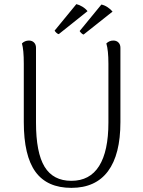

<svg xmlns="http://www.w3.org/2000/svg" viewBox="-20 -895 691 928"><path d="M562 -305Q562 -148 502 -67.5Q442 13 325 13Q208 13 151.5 -64.5Q95 -142 95 -305V-587Q95 -655 86 -685Q100 -699 120 -699Q135 -699 144.5 -689.5Q154 -680 154 -664V-303Q154 -157 195.5 -89Q237 -21 325 -21Q414 -21 459 -92.5Q504 -164 504 -303V-587Q504 -652 494 -685Q508 -699 528 -699Q543 -699 552.5 -689.5Q562 -680 562 -664ZM264 -730Q258 -731 252 -737Q246 -743 244 -747L349 -875Q363 -872 378.5 -862.5Q394 -853 403 -841ZM384 -728Q379 -729 373 -735Q367 -741 365 -745L470 -873Q485 -870 499.5 -860.5Q514 -851 524 -839Z"/></svg>

Font: Arima Madurai Light
Style: Regular
Weight: 300
Designer: Joana Correia and Natanael Gama
Foundry: NDISCOVER
Version: Version 1.020